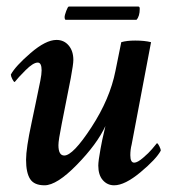

<svg xmlns="http://www.w3.org/2000/svg" viewBox="-20 -552 540 579"><path d="M391.6 -492.2H177.7Q174.8 -494.1 174.8 -500Q174.8 -505.9 179.7 -519Q184.6 -532.2 187.5 -532.2H397.5Q401.4 -532.2 401.4 -525.4Q401.4 -502.9 391.6 -492.2ZM283.2 -103.5Q286.1 -122.1 297.9 -171.9Q272.5 -117.2 211.9 -55.2Q151.4 6.8 114.3 6.8Q83 6.8 70.8 -12.2Q58.6 -31.2 58.6 -70.3Q58.6 -104.5 75.2 -181.6Q75.2 -182.6 87.4 -239.7Q99.6 -296.9 101.6 -308.6Q105.5 -328.1 105.5 -339.8Q105.5 -363.3 93.8 -363.3Q80.1 -363.3 57.1 -340.3Q34.2 -317.4 24.4 -304.7Q21.5 -304.7 17.1 -313.5Q12.7 -322.3 12.7 -327.1Q26.4 -352.5 72.3 -392.1Q118.2 -431.6 150.4 -431.6Q172.9 -431.6 187 -415Q201.2 -398.4 201.2 -371.1Q201.2 -358.4 193.4 -316.4L166 -177.7Q156.2 -128.9 156.2 -114.3Q156.2 -83 173.8 -83Q200.2 -83 255.9 -168.5Q311.5 -253.9 328.1 -337.9Q330.1 -348.6 336.9 -381.3Q343.8 -414.1 345.7 -424.8Q362.3 -429.7 387.7 -429.7Q416 -429.7 435.5 -424.8L377 -116.2Q373 -100.6 373 -84Q373 -61.5 384.8 -61.5Q394.5 -61.5 411.6 -76.2Q428.7 -90.8 438.5 -102.5Q448.2 -114.3 453.1 -120.1Q456.1 -120.1 460.4 -111.3Q464.8 -102.5 464.8 -97.7Q451.2 -72.3 403.8 -32.7Q356.4 6.8 324.2 6.8Q303.7 6.8 290 -8.8Q276.4 -24.4 276.4 -52.7Q276.4 -66.4 283.2 -103.5Z"/></svg>

Font: Crimson
Style: SemiboldItalic
Weight: 600
Italic angle: -11°
Version: Version 0.8 ; ttfautohint (v1.00) -l 8 -r 50 -G 200 -x 14 -D